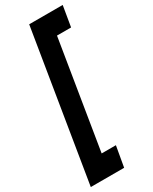

<svg xmlns="http://www.w3.org/2000/svg" viewBox="-291 -796 849 1062"><g transform="rotate(-30 133.5 -265.0)"><path d="M94 79H185L162 210H-51L104 -740H318L296 -609H206Z"/></g></svg>

Font: Georama Condensed ExtraBold
Style: Italic
Weight: 800
Width: 3
Italic angle: -9°
Designer: Jean-Baptiste Levee
Foundry: Production Type
Version: Version 1.000